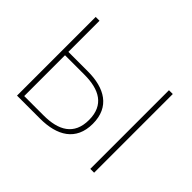

<svg xmlns="http://www.w3.org/2000/svg" viewBox="-140 -954 1208 1208"><g transform="rotate(45 464.5 -350.0)"><path d="M111 0H316C466 0 574 -61 574 -212C574 -362 467 -423 319 -423H145V-700H111ZM317 -30H145V-393H317C450 -393 540 -345 540 -212C540 -78 449 -30 317 -30ZM763 0H797V-700H763Z"/></g></svg>

Font: Chess Sans ExtraLight
Style: Regular
Weight: 275
Designer: Wolf Bōese
Foundry: Wolf Bōese
Version: Version 7.223;Glyphs 3.3 (3306)